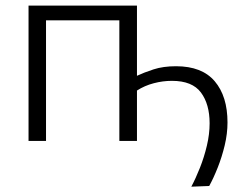

<svg xmlns="http://www.w3.org/2000/svg" viewBox="-20 -516 885 703"><path d="M680.5 167.5Q696.5 137.5 712 98.5Q727.5 59.5 737.5 17.2Q747.5 -25 747.5 -64.5Q747.5 -134.5 715.8 -177.2Q684 -220 609.5 -220Q576 -220 542.8 -211.2Q509.5 -202.5 481.5 -184.5V0H417V-441.5H148.5V0H84.5V-495.5H481.5V-238.5Q507 -250.5 542.2 -262Q577.5 -273.5 624.5 -273.5Q719.5 -273.5 766.2 -218.5Q813 -163.5 813 -67.5Q813 -27 802.8 16Q792.5 59 777 98Q761.5 137 746 165Z"/></svg>

Font: Commissioner Light
Style: Regular
Weight: 300
Designer: Kostas Bartsokas
Foundry: Kostas Bartsokas
Version: Version 1.000; ttfautohint (v1.8.3)